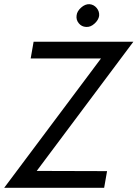

<svg xmlns="http://www.w3.org/2000/svg" viewBox="-35 -900 659 920"><path d="M332 -826Q334 -846 353.5 -863.5Q373 -881 394 -880Q415 -878 428.5 -861.5Q442 -845 440 -824Q437 -804 417.5 -786.5Q398 -769 377 -771Q356 -772 342.5 -788.5Q329 -805 332 -826ZM112 -620 126 -700H604L141 -81L478 -80L464 0H-15L449 -620Z"/></svg>

Font: Jost*
Style: Italic
Weight: 400
Italic angle: -10°
Version: Version 3.7